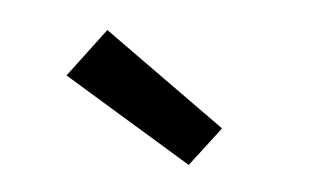

<svg xmlns="http://www.w3.org/2000/svg" viewBox="-31 -837 562 327"><g transform="rotate(-5 250.0 -673.5)"><path d="M280 -553 86 -723 162 -794 342 -610Z"/></g></svg>

Font: Zed Mono Semibold
Style: Regular
Weight: 600
Monospace: yes
Designer: Belleve Invis
Foundry: Belleve Invis
Version: Version 1.0.0; ttfautohint (v1.8.4)